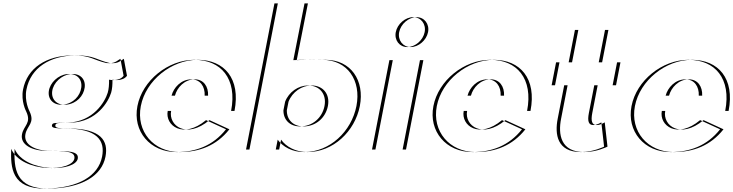

<svg xmlns="http://www.w3.org/2000/svg" viewBox="-20 -880 4316 1130"><path d="M129.5 -90C139.6 -142.2 187.1 -155 153.7 -225C153.7 -225 122.2 -284 135.6 -353C160.5 -481 273.4 -552.6 425.7 -554C533.9 -555 547.4 -527 625.9 -509C676.7 -503.5 686.9 -522.3 708.8 -534L727.4 -434C701.4 -398 641.9 -411 641.9 -411C642.4 -383 640.3 -354.9 633.9 -334C617.6 -281 549.9 -164 399.7 -158C316.5 -157 308.7 -158 305.6 -142C302.5 -126 331.1 -124 380.1 -124C576.1 -124 618.9 -51 600.8 42C578.9 155 461.9 227 268.3 230C67.7 233 62.2 107 65.8 -4C129.6 141 429.3 132 438.1 51C442.6 9.6 382.4 8 277.4 8C187.4 8 117.6 -29 129.5 -90ZM287.2 -343C293.6 -393 342 -438.4 394.8 -444C451 -450 484.9 -415 478.4 -365C472 -315 430.3 -270 370.8 -264C318 -258.7 280.8 -293 287.2 -343ZM109.5 -90C97.6 -29 167.4 8 257.4 8C362.4 8 422.6 9.6 418.1 51C409.3 132 109.6 141 45.8 -4C42.2 107 47.7 233 248.3 230C441.9 227 558.9 155 580.8 42C598.9 -51 556.1 -124 360.1 -124C311.1 -124 282.5 -126 285.6 -142C288.7 -158 296.5 -157 379.7 -158C529.9 -164 597.6 -281 613.9 -334C620.3 -354.9 622.4 -383 621.9 -411C621.9 -411 681.4 -398 707.4 -434L688.8 -534C666.9 -522.3 656.7 -503.5 605.9 -509C527.4 -527 513.9 -555 405.7 -554C253.4 -552.6 140.5 -481 115.6 -353C102.2 -284 133.7 -225 133.7 -225C167.1 -155 119.6 -142.2 109.5 -90ZM267.2 -343C260.8 -293 298 -258.7 350.8 -264C410.3 -270 452 -315 458.4 -365C464.9 -415 431 -450 374.8 -444C322 -438.4 273.6 -393 267.2 -343Z M1009.6 -317C1021.8 -364 1065.3 -413 1126.3 -413C1178.3 -413 1207.1 -371 1204.6 -317ZM1212.6 -173 1330.1 -119C1253.3 -22 1152.1 15 1038.1 15C883.1 15 779.8 -107 808.8 -256C837.9 -406 988.6 -528 1143.6 -528C1299.6 -528 1397.3 -418 1360.1 -227H987.1C970.4 -141 1077.7 -60 1212.6 -173ZM989.6 -317H1184.6C1187.1 -371 1158.3 -413 1106.3 -413C1045.3 -413 1001.8 -364 989.6 -317ZM1192.6 -173C1057.7 -60 950.4 -141 967.1 -227H1340.1C1377.3 -418 1279.6 -528 1123.6 -528C968.6 -528 817.9 -406 788.8 -256C759.8 -107 863.1 15 1018.1 15C1132.1 15 1233.3 -22 1310.1 -119Z M1909.8 -256C1896.2 -186 1838.4 -136 1766.4 -136C1706 -136 1667.6 -174.3 1668.1 -230.9L1678.1 -281.6C1700.3 -338.7 1755.5 -377 1813.3 -377C1880.3 -377 1923.6 -327 1909.8 -256ZM1448 0 1615.2 -860H1792.2L1726.3 -526C1796.1 -530.5 1865.4 -528 1895.6 -528C2045.6 -528 2126.9 -406 2097.8 -256C2068.6 -106 1940.1 15 1790.1 15C1720.1 15 1664.1 -16 1634.3 -58L1623 0ZM1889.8 -256C1903.6 -327 1860.3 -377 1793.3 -377C1735.5 -377 1680.3 -338.7 1658.1 -281.6L1648.1 -230.9C1647.6 -174.3 1686 -136 1746.4 -136C1818.4 -136 1876.2 -186 1889.8 -256ZM1428 0H1603L1614.3 -58C1644.1 -16 1700.1 15 1770.1 15C1920.1 15 2048.6 -106 2077.8 -256C2106.9 -406 2025.6 -528 1875.6 -528C1845.4 -528 1776.1 -530.5 1706.3 -526L1772.2 -860H1595.2Z M2329.3 -691C2338.6 -739 2385.4 -779 2431.4 -779C2477.4 -779 2508.6 -739 2499.3 -691C2490 -643 2443.2 -603 2397.2 -603C2351.2 -603 2320 -643 2329.3 -691ZM2189.5 0 2291.7 -526H2471.7L2369.5 0ZM2309.3 -691C2300 -643 2331.2 -603 2377.2 -603C2423.2 -603 2470 -643 2479.3 -691C2488.6 -739 2457.4 -779 2411.4 -779C2365.4 -779 2318.6 -739 2309.3 -691ZM2169.5 0H2349.5L2451.7 -526H2271.7Z M2751.6 -317C2763.8 -364 2807.3 -413 2868.3 -413C2920.3 -413 2949.1 -371 2946.6 -317ZM2954.6 -173 3072.1 -119C2995.3 -22 2894.1 15 2780.1 15C2625.1 15 2521.8 -107 2550.8 -256C2579.9 -406 2730.6 -528 2885.6 -528C3041.6 -528 3139.3 -418 3102.1 -227H2729.1C2712.4 -141 2819.7 -60 2954.6 -173ZM2731.6 -317H2926.6C2929.1 -371 2900.3 -413 2848.3 -413C2787.3 -413 2743.8 -364 2731.6 -317ZM2934.6 -173C2799.7 -60 2692.4 -141 2709.1 -227H3082.1C3119.3 -418 3021.6 -528 2865.6 -528C2710.6 -528 2559.9 -406 2530.8 -256C2501.8 -107 2605.1 15 2760.1 15C2874.1 15 2975.3 -22 3052.1 -119Z M3346.7 -513 3383.8 -704H3560.8L3523.7 -513H3631.7L3605.5 -378H3497.5L3465.8 -215C3456.5 -167 3464 -144 3492 -144C3515 -144 3539.1 -160 3539.1 -160L3555.3 -17C3555.3 -17 3492.1 15 3419.1 15C3278.1 15 3264.5 -90 3282.2 -181L3320.5 -378H3246.5L3272.7 -513ZM3326.7 -513H3252.7L3226.5 -378H3300.5L3262.2 -181C3244.5 -90 3258.1 15 3399.1 15C3472.1 15 3535.3 -17 3535.3 -17L3519.1 -160C3519.1 -160 3495 -144 3472 -144C3444 -144 3436.5 -167 3445.8 -215L3477.5 -378H3585.5L3611.7 -513H3503.7L3540.8 -704H3363.8Z M3917.6 -317C3929.8 -364 3973.3 -413 4034.3 -413C4086.3 -413 4115.1 -371 4112.6 -317ZM4120.6 -173 4238.1 -119C4161.3 -22 4060.1 15 3946.1 15C3791.1 15 3687.8 -107 3716.8 -256C3745.9 -406 3896.6 -528 4051.6 -528C4207.6 -528 4305.3 -418 4268.1 -227H3895.1C3878.4 -141 3985.7 -60 4120.6 -173ZM3897.6 -317H4092.6C4095.1 -371 4066.3 -413 4014.3 -413C3953.3 -413 3909.8 -364 3897.6 -317ZM4100.6 -173C3965.7 -60 3858.4 -141 3875.1 -227H4248.1C4285.3 -418 4187.6 -528 4031.6 -528C3876.6 -528 3725.9 -406 3696.8 -256C3667.8 -107 3771.1 15 3926.1 15C4040.1 15 4141.3 -22 4218.1 -119Z"/></svg>

Font: Hussar Plate
Style: Obl
Weight: 700
Foundry: Cannot Into Space Fonts
Version: Version 0.798247